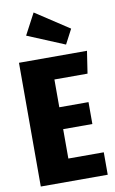

<svg xmlns="http://www.w3.org/2000/svg" viewBox="-103 -1008 637 1062"><g transform="rotate(-10 215.5 -477.5)"><path d="M419 -695 400 -570H214V-414H378V-291H214V-126H413V0H37V-695ZM165 -955 354 -831 311 -749 102 -836Z"/></g></svg>

Font: Fira Sans Extra Condensed ExtraBold
Style: Regular
Weight: 800
Width: 1
Designer: Carrois Corporate & Edenspiekermann AG
Foundry: Carrois Corporate GbR & Edenspiekermann AG
Version: Version 4.203